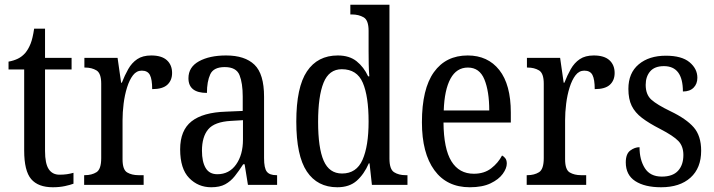

<svg xmlns="http://www.w3.org/2000/svg" viewBox="-20 -780 3013 810"><path d="M203 10Q141 10 111.5 -24.5Q82 -59 82 -145V-487H16V-520Q38 -524 55.5 -532.5Q73 -541 87 -557Q100 -573 109 -595.5Q118 -618 124 -659H170V-536H282V-487H170V-143Q170 -90 185.5 -66.5Q201 -43 231 -43Q248 -43 262 -45Q276 -47 290 -51V-5Q277 0 254 5Q231 10 203 10Z M335 0V-41H338Q367 -41 387 -53.5Q407 -66 407 -113V-427Q407 -471 387 -483Q367 -495 339 -495H336V-536H476L491 -431H494Q506 -462 521 -488.5Q536 -515 559 -530.5Q582 -546 618 -546Q662 -546 684 -526Q706 -506 706 -472Q706 -441 686 -422.5Q666 -404 622 -404Q622 -445 612.5 -463.5Q603 -482 578 -482Q556 -482 541 -462.5Q526 -443 516 -411Q506 -379 501.5 -342.5Q497 -306 497 -273V-108Q497 -64 516.5 -52.5Q536 -41 564 -41H586V0Z M871 10Q816 10 778 -29Q740 -68 740 -150Q740 -230 788 -268Q836 -306 934 -309L1004 -312V-373Q1004 -429 990.5 -463Q977 -497 928 -497Q881 -497 867 -466.5Q853 -436 853 -388Q775 -388 775 -450Q775 -497 819.5 -521.5Q864 -546 934 -546Q1013 -546 1053.5 -507Q1094 -468 1094 -372V-113Q1094 -71 1105.5 -56Q1117 -41 1146 -41H1149V0H1026L1012 -87H1006Q988 -59 970.5 -37Q953 -15 930 -2.5Q907 10 871 10ZM897 -45Q947 -45 976 -86Q1005 -127 1005 -191V-273L954 -270Q885 -266 858.5 -234.5Q832 -203 832 -144Q832 -98 847.5 -71.5Q863 -45 897 -45Z M1403 10Q1319 10 1274.5 -56.5Q1230 -123 1230 -267Q1230 -412 1275 -479Q1320 -546 1405 -546Q1454 -546 1484.5 -521.5Q1515 -497 1533 -458H1538Q1536 -482 1535.5 -510Q1535 -538 1535 -565V-650Q1535 -695 1514 -707Q1493 -719 1465 -719H1458V-760H1623V-111Q1623 -66 1642.5 -53.5Q1662 -41 1691 -41H1699V0H1549L1539 -91H1536Q1516 -45 1485 -17.5Q1454 10 1403 10ZM1423 -48Q1484 -48 1509.5 -106Q1535 -164 1535 -267Q1535 -374 1510.5 -431Q1486 -488 1422 -488Q1368 -488 1345 -431Q1322 -374 1322 -266Q1322 -156 1345.5 -102Q1369 -48 1423 -48Z M1962 10Q1865 10 1812.5 -62Q1760 -134 1760 -264Q1760 -405 1810.5 -475.5Q1861 -546 1953 -546Q2038 -546 2086.5 -484.5Q2135 -423 2135 -305V-263H1851Q1852 -152 1884.5 -99.5Q1917 -47 1979 -47Q2023 -47 2052.5 -70Q2082 -93 2098 -124Q2106 -120 2112 -112Q2118 -104 2118 -90Q2118 -70 2101 -46.5Q2084 -23 2049.5 -6.5Q2015 10 1962 10ZM2044 -314Q2044 -395 2023.5 -445Q2003 -495 1954 -495Q1906 -495 1880.5 -448Q1855 -401 1852 -314Z M2202 0V-41H2205Q2234 -41 2254 -53.5Q2274 -66 2274 -113V-427Q2274 -471 2254 -483Q2234 -495 2206 -495H2203V-536H2343L2358 -431H2361Q2373 -462 2388 -488.5Q2403 -515 2426 -530.5Q2449 -546 2485 -546Q2529 -546 2551 -526Q2573 -506 2573 -472Q2573 -441 2553 -422.5Q2533 -404 2489 -404Q2489 -445 2479.5 -463.5Q2470 -482 2445 -482Q2423 -482 2408 -462.5Q2393 -443 2383 -411Q2373 -379 2368.5 -342.5Q2364 -306 2364 -273V-108Q2364 -64 2383.5 -52.5Q2403 -41 2431 -41H2453V0Z M2769 10Q2700 10 2660 -16Q2620 -42 2620 -95Q2620 -131 2639 -145Q2658 -159 2678 -159Q2678 -106 2700.5 -70.5Q2723 -35 2772 -35Q2818 -35 2840.5 -59.5Q2863 -84 2863 -126Q2863 -163 2842 -185Q2821 -207 2765 -236Q2718 -260 2688.5 -282.5Q2659 -305 2645 -333.5Q2631 -362 2631 -405Q2631 -472 2674.5 -508.5Q2718 -545 2789 -545Q2856 -545 2889 -517.5Q2922 -490 2922 -452Q2922 -426 2906 -410Q2890 -394 2861 -394Q2861 -501 2781 -501Q2742 -501 2723 -479Q2704 -457 2704 -422Q2704 -381 2728 -359.5Q2752 -338 2808 -311Q2875 -279 2906.5 -243Q2938 -207 2938 -144Q2938 -71 2893 -30.5Q2848 10 2769 10Z"/></svg>

Font: Noto Serif Georgian Condensed
Style: Regular
Weight: 400
Width: 3
Designer: Monotype Design Team, Akaki Razmadze
Foundry: Google LLC
Version: Version 2.003; ttfautohint (v1.8.4.7-5d5b)